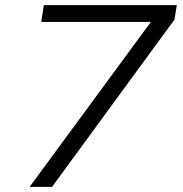

<svg xmlns="http://www.w3.org/2000/svg" viewBox="-20 -725 711 745"><path d="M95 0 595 -680 600 -640H140L150 -705H666L657 -649L182 0Z"/></svg>

Font: Nunito Sans 7pt SemiExpanded Light
Style: Italic
Weight: 300
Width: 6
Italic angle: -9°
Designer: Vernon Adams
Foundry: Vernon Adams
Version: Version 3.101;gftools[0.9.27]